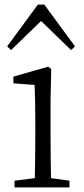

<svg xmlns="http://www.w3.org/2000/svg" viewBox="-20 -812 364 832"><path d="M199 -376 202 -513 189 -523 38 -480V-451L130 -444C132 -397 133 -348 133 -282V-227C133 -175 132 -95 131 -40L43 -29V0H281V-29L201 -40C200 -95 199 -175 199 -227ZM172 -792H144L11 -611L28 -595L158 -721L288 -595L305 -611Z"/></svg>

Font: Noto Serif CJK JP Light
Style: Regular
Weight: 300
Designer: Ryoko NISHIZUKA 西塚涼子 (kana & ideographs); Frank Grießhammer (Latin, Greek & Cyrillic); Wenlong ZHANG 张文龙 (bopomofo); San
Foundry: Adobe Systems Incorporated
Version: Version 1.001;PS 1.001;hotconv 16.6.54;makeotf.lib2.5.65590